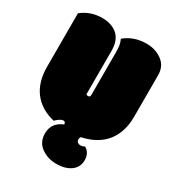

<svg xmlns="http://www.w3.org/2000/svg" viewBox="-199 -760 997 1087"><g transform="rotate(30 300.0 -216.0)"><path d="M200.7 2.4Q111.3 -18.6 63.5 -81.3Q15.6 -144 15.6 -245.1V-593.3Q73.2 -639.2 148.9 -639.2Q212.4 -639.2 249.5 -605.7Q286.6 -572.3 286.6 -504.4V-219.7Q292 -215.8 299.1 -215.8Q306.2 -215.8 309.3 -219.5Q312.5 -223.1 312.5 -233.4V-504.9Q312.5 -535.6 309.6 -553.7Q306.6 -571.8 297.9 -589.8Q356.4 -638.7 439.5 -638.7Q498 -638.7 541 -606.9Q584 -575.2 584 -516.6V-245.1Q584 -144 532.7 -79.8Q481.4 -15.6 380.4 6.3Q374.5 13.2 374.5 23.7Q374.5 34.2 381.8 40.8Q389.2 47.4 402.1 47.4Q415 47.4 428.2 40Q464.8 61.5 464.8 108.2Q464.8 154.8 428.7 180.7Q392.6 206.5 335.4 206.5Q278.3 206.5 236.1 176Q193.8 145.5 193.8 88.9Q193.8 50.3 214.4 24.9Q231.9 3.9 263.2 -9.3Q262.2 -26.4 249 -26.4Q229.5 -26.4 200.7 2.4Z"/></g></svg>

Font: Modak
Style: Regular
Weight: 400
Version: Version 1.036;PS Version 1.000;hotconv 1.0.79;makeotf.lib2.5